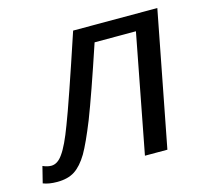

<svg xmlns="http://www.w3.org/2000/svg" viewBox="-132 -623 779 727"><g transform="rotate(-15 258.0 -259.0)"><path d="M441 0H353L442 -464H280Q217 -275 182 -185Q149 -103 127 -65Q103 -25 76 -7.5Q49 10 7 10Q-26 10 -48 1L-32 -63Q-14 -55 1 -55Q26 -55 46 -84Q68 -114 96 -189Q126 -266 213 -528H543Z"/></g></svg>

Font: Libra Sans
Style: Italic
Weight: 400
Italic angle: -12°
Foundry: Context Ltd
Version: Version 1.002